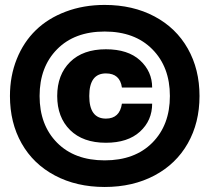

<svg xmlns="http://www.w3.org/2000/svg" viewBox="-20 -742 842 772"><path d="M20 -356Q20 -436.5 47.4 -504.6Q74.7 -572.8 124 -620.6Q173.3 -668.5 244.6 -695.3Q315.9 -722.2 400.9 -722.2Q514.2 -722.2 601.1 -676Q688 -629.9 735.1 -546.6Q782.2 -463.4 782.2 -356Q782.2 -248.5 735.1 -165.5Q688 -82.5 601.1 -36.4Q514.2 9.8 400.9 9.8Q287.6 9.8 200.7 -36.4Q113.8 -82.5 66.9 -165.5Q20 -248.5 20 -356ZM209.5 -168.2Q279.8 -97.2 400.9 -97.2Q522 -97.2 592.5 -168.2Q663.1 -239.3 663.1 -356Q663.1 -472.7 592.5 -543.9Q522 -615.2 400.9 -615.2Q279.8 -615.2 209.5 -543.9Q139.2 -472.7 139.2 -356Q139.2 -239.3 209.5 -168.2ZM405.8 -168Q313.5 -168 261.7 -219.2Q210 -270.5 210 -356Q210 -441.4 261.7 -492.7Q313.5 -543.9 405.8 -543.9Q494.6 -543.9 543.2 -499.3Q591.8 -454.6 591.8 -390.1H470.2Q462.4 -446.8 405.8 -446.8Q338.9 -446.8 338.9 -356Q338.9 -265.1 405.8 -265.1Q461.4 -265.1 470.2 -325.2H591.8Q591.8 -257.3 542.7 -212.6Q493.7 -168 405.8 -168Z"/></svg>

Font: Creato Display Black
Style: Regular
Weight: 900
Version: Version 1.000